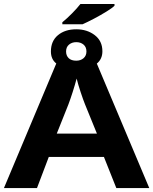

<svg xmlns="http://www.w3.org/2000/svg" viewBox="-20 -956 779 976"><path d="M296.9 -832.5V-842.8Q319.8 -861.3 345.7 -887.5Q371.6 -913.6 388.7 -935.5H562V-926.8Q550.8 -915.5 521.2 -897.2Q491.7 -878.9 457.8 -861.1Q423.8 -843.3 399.4 -832.5ZM0 0 266.1 -633.3Q238.8 -654.8 238.8 -694.3Q238.8 -747.6 274.7 -777.3Q310.5 -807.1 367.7 -807.1Q422.9 -807.1 461.7 -777.3Q500.5 -747.6 500.5 -695.3Q500.5 -655.8 472.2 -632.8L738.8 0H571.3L508.3 -158.2H228L168 0ZM367.7 -647.5Q390.1 -647.5 404.8 -660.2Q419.4 -672.9 419.4 -694.3Q419.4 -716.8 404.8 -729.2Q390.1 -741.7 367.7 -741.7Q345.7 -741.7 330.8 -729.2Q315.9 -716.8 315.9 -694.3Q315.9 -673.3 329.1 -660.4Q342.3 -647.5 367.7 -647.5ZM327.6 -424.8 268.6 -276.9H472.7L412.1 -425.8Q402.8 -448.7 390.1 -487.1Q377.4 -525.4 369.6 -556.6Q361.3 -525.4 349.4 -488Q337.4 -450.7 327.6 -424.8Z"/></svg>

Font: Lunasima
Style: Bold
Weight: 700
Designer: The DocRepair Project, Monotype Design Team
Foundry: Google
Version: Version 2.009